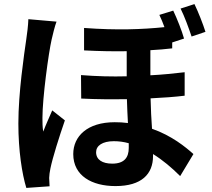

<svg xmlns="http://www.w3.org/2000/svg" viewBox="-20 -862 1040 941"><path d="M987 -706C975 -744 952 -803 933 -842L865 -820C885 -780 904 -727 919 -683ZM119 -768C118 -736 113 -698 109 -671C98 -595 70 -407 70 -257C70 -123 88 -10 109 59L223 51C222 37 221 20 221 10C221 -1 224 -22 227 -36C238 -90 270 -191 298 -272L236 -321C222 -288 205 -252 192 -217C188 -237 188 -264 188 -284C188 -383 218 -602 233 -668C237 -686 249 -736 257 -756ZM611 -137C611 -90 589 -60 530 -60C482 -60 451 -79 451 -116C451 -148 482 -170 538 -170C562 -170 586 -167 611 -160ZM885 -508C833 -502 777 -496 717 -493V-616C755 -618 791 -621 824 -625V-654L882 -673C871 -712 848 -770 829 -810L761 -789C770 -771 778 -750 786 -729C679 -718 553 -713 392 -725V-615C469 -611 538 -610 601 -611V-488C529 -486 454 -488 377 -494L378 -379C454 -375 530 -375 602 -376C603 -337 605 -297 607 -259C586 -262 564 -263 542 -263C408 -263 339 -194 339 -107C339 0 431 50 546 50C674 50 730 -9 730 -97V-107C777 -78 822 -40 863 1L928 -107C890 -141 822 -197 725 -231C722 -277 719 -326 718 -380C780 -383 836 -387 885 -393Z"/></svg>

Font: Source Han Sans Old Style Bold
Style: Regular
Weight: 700
Designer: Ryoko NISHIZUKA (kana & ideographs); Paul D. Hunt (Latin, Greek & Cyrillic); Wenlong ZHANG (bopomofo); Sandoll Communica
Foundry: Adobe Systems Incorporated
Version: Version 1.004;PS 1.004;hotconv 1.0.81;makeotf.lib2.5.63406